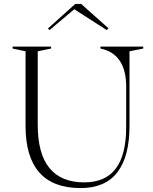

<svg xmlns="http://www.w3.org/2000/svg" viewBox="-20 -945 779 977"><path d="M390 12Q250 12 180 -67.5Q110 -147 110 -304V-684L44 -698V-708H240V-698L172 -684V-310Q172 -163 231.5 -90Q291 -17 409 -17Q516 -17 569 -87Q622 -157 622 -297V-505Q622 -545 614 -578Q606 -611 590 -635Q574 -659 549.5 -675Q525 -691 491 -698V-708H709V-698L639 -684V-306Q639 -148 577 -68Q515 12 390 12ZM232 -792 224 -800 363 -925H393L532 -801L523 -792L358 -898Z"/></svg>

Font: Kalnia Light
Style: Regular
Weight: 300
Designer: Frida Medrano
Foundry: Frida Medrano
Version: Version 1.105